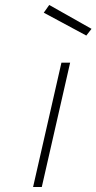

<svg xmlns="http://www.w3.org/2000/svg" viewBox="-20 -752 388 772"><path d="M227 -500H262L148 0H113ZM348 -636 327 -609 156 -701 178 -732Z"/></svg>

Font: Panefresco 1wt
Style: Italic
Weight: 250
Version: Version 1.000